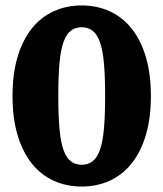

<svg xmlns="http://www.w3.org/2000/svg" viewBox="-20 -674 600 705"><path d="M280 11Q224 11 177 -10.5Q130 -32 96.5 -74Q63 -116 44.5 -178Q26 -240 26 -321Q26 -403 44.5 -465Q63 -527 96.5 -569Q130 -611 177 -632.5Q224 -654 280 -654Q336 -654 383 -632.5Q430 -611 463.5 -569Q497 -527 515.5 -465Q534 -403 534 -321Q534 -240 515.5 -178Q497 -116 463.5 -74Q430 -32 383 -10.5Q336 11 280 11ZM280 -69Q303 -69 319.5 -81.5Q336 -94 346.5 -122.5Q357 -151 361.5 -199.5Q366 -248 366 -321Q366 -395 361.5 -443.5Q357 -492 346.5 -520.5Q336 -549 319.5 -561.5Q303 -574 280 -574Q257 -574 240.5 -561.5Q224 -549 213.5 -520.5Q203 -492 198.5 -443.5Q194 -395 194 -321Q194 -249 198.5 -200Q203 -151 213.5 -122.5Q224 -94 240.5 -81.5Q257 -69 280 -69Z"/></svg>

Font: Roboto Serif 20pt
Style: Bold
Weight: 700
Version: Version 1.008